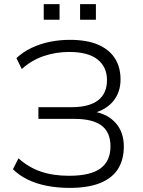

<svg xmlns="http://www.w3.org/2000/svg" viewBox="-20 -907 697 935"><path d="M319 8Q259 8 206.5 -2.5Q154 -13 113 -33.5Q72 -54 43 -83L70 -136Q119 -92 178.5 -71.5Q238 -51 316 -51Q421 -51 469.5 -87Q518 -123 518 -194Q518 -263 474.5 -295.5Q431 -328 344 -328H167V-385H328Q414 -385 457.5 -418.5Q501 -452 501 -517Q501 -581 455 -617.5Q409 -654 317 -654Q252 -654 193 -634Q134 -614 86 -571L60 -624Q92 -654 134 -674Q176 -694 223.5 -703.5Q271 -713 320 -713Q403 -713 457.5 -689.5Q512 -666 539.5 -623Q567 -580 567 -520Q567 -458 532 -415Q497 -372 434 -356V-364Q503 -353 543 -308.5Q583 -264 583 -193Q583 -130 555 -85Q527 -40 468.5 -16Q410 8 319 8ZM370 -811V-887H447V-811ZM193 -811V-887H270V-811Z"/></svg>

Font: Nunito Sans 10pt Light
Style: Regular
Weight: 300
Designer: Vernon Adams
Foundry: Vernon Adams
Version: Version 3.101;gftools[0.9.27]